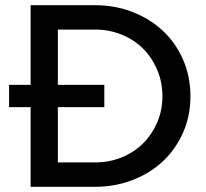

<svg xmlns="http://www.w3.org/2000/svg" viewBox="-20 -720 794 740"><path d="M98 0V-307H15V-393H98V-700H345Q424 -700 491.5 -673.5Q559 -647 608.5 -600.5Q658 -554 686 -489Q714 -424 714 -349Q714 -274 686 -210Q658 -146 609 -99.5Q560 -53 492 -26.5Q424 0 345 0ZM347 -606H203V-393H382V-307H203V-94H347Q401 -94 449 -113.5Q497 -133 531.5 -167.5Q566 -202 586 -248.5Q606 -295 606 -349Q606 -403 586 -450.5Q566 -498 531.5 -532.5Q497 -567 449 -586.5Q401 -606 347 -606Z"/></svg>

Font: Red Hat Display Medium
Style: Regular
Weight: 500
Designer: Pentagram / MCKL
Foundry: Pentagram / MCKL
Version: Version 1.005; Red Hat Display Medium